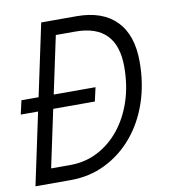

<svg xmlns="http://www.w3.org/2000/svg" viewBox="-80 -780 761 850"><g transform="rotate(-10 300.0 -355.0)"><path d="M11 0 162 -710H321Q437 -710 499 -647Q561 -584 561 -464Q561 -364 532 -279.5Q503 -195 450 -132.5Q397 -70 325.5 -35Q254 0 170 0ZM93 -66H179Q246 -66 302.5 -95Q359 -124 401 -176Q443 -228 466.5 -298.5Q490 -369 490 -453Q490 -644 304 -644H216ZM2 -324 16 -386H349L335 -324Z"/></g></svg>

Font: Geist Mono Light
Style: Italic
Weight: 300
Italic angle: -12°
Monospace: yes
Designer: Basement.studio, Andrés Briganti, Mateo Zaragoza
Foundry: Basement.studio, Vercel, Andrés Briganti, Guido Ferreyra, Mateo Zaragoza
Version: Version 1.500; ttfautohint (v1.8.4.7-5d5b)